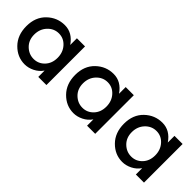

<svg xmlns="http://www.w3.org/2000/svg" viewBox="73 -1201 1870 1870"><g transform="rotate(45 1008.0 -266.0)"><path d="M479 -440V-532H591V0H479V-87Q447 -41 397.5 -16.5Q348 8 298 8Q197 8 122 -68Q47 -144 47 -268Q47 -392 124 -466Q201 -540 306 -540Q411 -540 479 -440ZM159 -263.5Q159 -187 208 -139Q257 -91 323 -91Q389 -91 435 -139.5Q481 -188 481 -264Q481 -340 435 -391Q389 -442 322 -442Q255 -442 207 -391Q159 -340 159 -263.5Z M1151 -440V-532H1263V0H1151V-87Q1119 -41 1069.5 -16.5Q1020 8 970 8Q869 8 794 -68Q719 -144 719 -268Q719 -392 796 -466Q873 -540 978 -540Q1083 -540 1151 -440ZM831 -263.5Q831 -187 880 -139Q929 -91 995 -91Q1061 -91 1107 -139.5Q1153 -188 1153 -264Q1153 -340 1107 -391Q1061 -442 994 -442Q927 -442 879 -391Q831 -340 831 -263.5Z M1823 -440V-532H1935V0H1823V-87Q1791 -41 1741.5 -16.5Q1692 8 1642 8Q1541 8 1466 -68Q1391 -144 1391 -268Q1391 -392 1468 -466Q1545 -540 1650 -540Q1755 -540 1823 -440ZM1503 -263.5Q1503 -187 1552 -139Q1601 -91 1667 -91Q1733 -91 1779 -139.5Q1825 -188 1825 -264Q1825 -340 1779 -391Q1733 -442 1666 -442Q1599 -442 1551 -391Q1503 -340 1503 -263.5Z"/></g></svg>

Font: Montserrat Alternates
Style: Regular
Weight: 400
Designer: Julieta Ulanovsky
Foundry: Julieta Ulanovsky
Version: Version 2.001